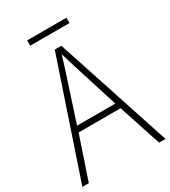

<svg xmlns="http://www.w3.org/2000/svg" viewBox="-201 -933 918 1034"><g transform="rotate(-30 258.5 -416.0)"><path d="M477 0 390 -264H129L40 0H0L241 -715H282L517 0ZM288 -585Q282 -605 275 -628Q268 -651 261 -675Q254 -652 247 -629Q240 -606 233 -585L140 -300H378ZM381 -832V-799H137V-832Z"/></g></svg>

Font: Noto Sans Tamil SemiCondensed ExtraLight
Style: Regular
Weight: 200
Width: 4
Designer: Jelle Bosma - Monotype Design Team
Foundry: Monotype Imaging Inc.
Version: Version 2.004; ttfautohint (v1.8.4.7-5d5b)